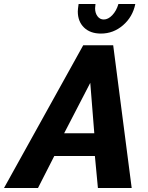

<svg xmlns="http://www.w3.org/2000/svg" viewBox="-77 -935 738 955"><path d="M512 -915H596Q583 -851 535 -809.5Q487 -768 425 -768Q372 -768 341 -798Q310 -828 310 -878Q310 -889 314 -915H398Q396 -901 396 -894Q396 -870 408 -854Q420 -838 439 -838Q461 -838 481.5 -859.5Q502 -881 512 -915ZM337 -710H486L578 0H410L395 -159H193L112 0H-57ZM392 -272 372 -523 242 -272Z"/></svg>

Font: Raleway-v4020 ExtraBold
Style: Italic
Weight: 800
Italic angle: -12°
Designer: Matt McInerney, Pablo Impallari, Rodrigo Fuenzalida
Foundry: Matt McInerney, Pablo Impallari, Rodrigo Fuenzalida
Version: Version 4.020;PS 004.020;hotconv 1.0.88;makeotf.lib2.5.64775